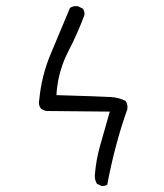

<svg xmlns="http://www.w3.org/2000/svg" viewBox="-20 -629 540 631"><path d="M315.4 -17.6Q325.7 -17.6 332.5 -22Q356.9 -152.8 398.4 -270Q398.9 -273.4 398.9 -277.3Q398.9 -288.1 392.6 -297.4Q370.6 -308.6 343.8 -310.1Q313 -312 165.5 -316.4L166.5 -330.1Q172.9 -399.4 205.1 -461.4Q235.4 -520 257.3 -579.1Q257.8 -580.6 257.8 -582.8Q257.8 -585 257.3 -588.4Q256.3 -595.2 252.4 -600.6L236.3 -608.4Q232.9 -608.9 230 -608.9Q218.8 -608.9 210 -603Q179.2 -528.3 147.7 -454.3Q116.2 -380.4 108.9 -299.8Q107.9 -295.9 107.9 -292Q107.9 -280.3 114.7 -272Q123 -265.6 133.8 -264.2L340.8 -262.2L308.6 -148.9Q295.4 -102.5 291.5 -51.3Q291.5 -36.1 298.8 -24.9L313 -18.1Q314.5 -17.6 315.4 -17.6Z"/></svg>

Font: NaikaiFont
Style: ExtraLight
Weight: 200
Version: Version 1.89